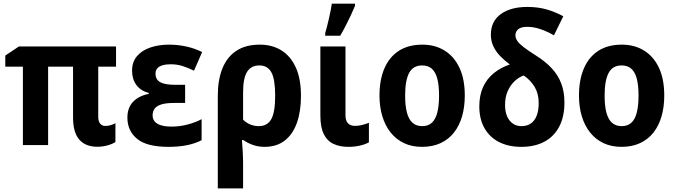

<svg xmlns="http://www.w3.org/2000/svg" viewBox="-20 -804 3742 1064"><path d="M563 -106Q577.6 -106 592.3 -110.1Q606.9 -114.3 619.6 -121.1V-17.1Q602.1 -5.4 574.7 2Q547.4 9.3 519 9.3Q454.6 9.3 419.7 -30Q384.8 -69.3 384.8 -152.8V-434.6H246.6V0H106.9V-434.6H9.3V-496.1L84.5 -546.4H623V-434.6H524.4V-157.7Q524.4 -131.3 535.2 -118.7Q545.9 -106 563 -106Z M1005.9 -334V-233.4H943.4Q900.9 -233.4 875 -225.6Q849.1 -217.8 837.4 -202.4Q825.7 -187 825.7 -165Q825.7 -145.5 836.7 -131.6Q847.7 -117.7 871.1 -110.1Q894.5 -102.5 930.7 -102.5Q977.1 -102.5 1020.8 -114.3Q1064.5 -126 1097.2 -143.6V-26.9Q1060.5 -8.3 1015.6 0.7Q970.7 9.8 913.6 9.8Q793.5 9.8 739.7 -34.7Q686 -79.1 686 -151.9Q686 -207.5 718 -240.5Q750 -273.4 804.7 -283.7V-288.6Q758.8 -301.3 735.4 -333.5Q711.9 -365.7 711.9 -412.6Q711.9 -460.4 738.8 -492.4Q765.6 -524.4 812.3 -540.5Q858.9 -556.6 917.5 -556.6Q964.8 -556.6 1012 -546.4Q1059.1 -536.1 1100.1 -515.6L1055.2 -412.1Q1024.9 -427.2 993.7 -437.5Q962.4 -447.8 926.8 -447.8Q884.3 -447.8 863 -434.8Q841.8 -421.9 841.8 -396.5Q841.8 -362.8 868.2 -348.4Q894.5 -334 951.2 -334Z M1647.9 -272.9Q1647.9 -187.5 1625.5 -123.8Q1603 -60.1 1558.1 -25.1Q1513.2 9.8 1446.3 9.8Q1411.1 9.8 1381.1 -1Q1351.1 -11.7 1328.1 -28.3H1320.8Q1323.2 1.5 1325.2 37.6Q1327.1 73.7 1327.1 103.5V240.2H1187V-273.9Q1187 -361.3 1212.4 -424.6Q1237.8 -487.8 1289.3 -522.2Q1340.8 -556.6 1419.4 -556.6Q1489.3 -556.6 1540.5 -524.2Q1591.8 -491.7 1619.9 -428.7Q1647.9 -365.7 1647.9 -272.9ZM1417 -441.4Q1371.6 -441.4 1349.4 -406.2Q1327.1 -371.1 1327.1 -291.5V-141.1Q1343.8 -123.5 1366.7 -114.3Q1389.6 -105 1414.1 -105Q1461.9 -105 1483.4 -143.8Q1504.9 -182.6 1504.9 -272.9Q1504.9 -364.3 1484.1 -402.8Q1463.4 -441.4 1417 -441.4Z M1894.5 -546.4V-165Q1894.5 -135.3 1908.4 -120.8Q1922.4 -106.4 1946.8 -106.4Q1966.8 -106.4 1986.1 -111.3Q2005.4 -116.2 2024.4 -123.5V-15.1Q2002.4 -3.4 1973.4 3.2Q1944.3 9.8 1910.6 9.8Q1862.8 9.8 1827.9 -6.6Q1793 -22.9 1774.2 -61Q1755.4 -99.1 1755.4 -164.1V-546.4ZM1782.2 -606V-620.6Q1786.6 -634.8 1792 -656.2Q1797.4 -677.7 1803 -701.7Q1808.6 -725.6 1812.7 -747.3Q1816.9 -769 1818.8 -783.7H1947.3V-771.5Q1937 -746.6 1924.1 -719Q1911.1 -691.4 1896.5 -662.8Q1881.8 -634.3 1865.2 -606Z M2555.7 -274.4Q2555.7 -211.9 2540.8 -159.9Q2525.9 -107.9 2496.1 -69.8Q2466.3 -31.7 2421.9 -11Q2377.4 9.8 2318.4 9.8Q2262.7 9.8 2219.2 -10.7Q2175.8 -31.2 2145.3 -69.1Q2114.7 -106.9 2098.9 -159.2Q2083 -211.4 2083 -274.4Q2083 -361.3 2110.1 -424.6Q2137.2 -487.8 2189.9 -522.2Q2242.7 -556.6 2320.8 -556.6Q2390.6 -556.6 2443.6 -523.9Q2496.6 -491.2 2526.1 -428.5Q2555.7 -365.7 2555.7 -274.4ZM2225.1 -273.4Q2225.1 -218.3 2234.9 -180.7Q2244.6 -143.1 2265.6 -124Q2286.6 -105 2319.8 -105Q2353 -105 2373.5 -124Q2394 -143.1 2403.6 -180.9Q2413.1 -218.8 2413.1 -274.4Q2413.1 -330.6 2403.6 -367.4Q2394 -404.3 2373.3 -422.9Q2352.5 -441.4 2319.3 -441.4Q2269.5 -441.4 2247.3 -399.9Q2225.1 -358.4 2225.1 -273.4Z M2902.3 -765.6Q2960.4 -765.6 3008.3 -752Q3056.2 -738.3 3101.6 -713.9L3049.8 -608.4Q3009.8 -630.9 2973.1 -643.1Q2936.5 -655.3 2901.9 -655.3Q2867.7 -655.3 2852.1 -642.3Q2836.4 -629.4 2836.4 -608.4Q2836.4 -591.8 2847.7 -575.9Q2858.9 -560.1 2883.8 -541.3Q2908.7 -522.5 2948.7 -497.1Q3002.9 -463.4 3038.3 -424.8Q3073.7 -386.2 3090.8 -340.1Q3107.9 -293.9 3107.9 -236.3Q3107.9 -157.2 3079.1 -102.3Q3050.3 -47.4 2996.8 -18.8Q2943.4 9.8 2869.1 9.8Q2797.4 9.8 2745.1 -17.1Q2692.9 -43.9 2664.6 -94.2Q2636.2 -144.5 2636.2 -214.4Q2636.2 -276.9 2657.5 -322.5Q2678.7 -368.2 2716.8 -398.9Q2754.9 -429.7 2805.2 -446.8Q2775.4 -468.8 2751.5 -493.7Q2727.5 -518.6 2713.9 -547.9Q2700.2 -577.1 2700.2 -611.3Q2700.2 -686 2755.1 -725.8Q2810.1 -765.6 2902.3 -765.6ZM2882.3 -385.7Q2856.4 -377 2832.8 -355.2Q2809.1 -333.5 2793.9 -300Q2778.8 -266.6 2778.8 -221.2Q2778.8 -187 2789.6 -160.9Q2800.3 -134.8 2820.8 -119.9Q2841.3 -105 2870.6 -105Q2900.4 -105 2921.6 -119.6Q2942.9 -134.3 2954.1 -162.8Q2965.3 -191.4 2965.3 -232.9Q2965.3 -283.7 2943.6 -321Q2921.9 -358.4 2882.3 -385.7Z M3661.1 -274.4Q3661.1 -211.9 3646.2 -159.9Q3631.3 -107.9 3601.6 -69.8Q3571.8 -31.7 3527.3 -11Q3482.9 9.8 3423.8 9.8Q3368.2 9.8 3324.7 -10.7Q3281.2 -31.2 3250.7 -69.1Q3220.2 -106.9 3204.3 -159.2Q3188.5 -211.4 3188.5 -274.4Q3188.5 -361.3 3215.6 -424.6Q3242.7 -487.8 3295.4 -522.2Q3348.1 -556.6 3426.3 -556.6Q3496.1 -556.6 3549.1 -523.9Q3602.1 -491.2 3631.6 -428.5Q3661.1 -365.7 3661.1 -274.4ZM3330.6 -273.4Q3330.6 -218.3 3340.3 -180.7Q3350.1 -143.1 3371.1 -124Q3392.1 -105 3425.3 -105Q3458.5 -105 3479 -124Q3499.5 -143.1 3509 -180.9Q3518.6 -218.8 3518.6 -274.4Q3518.6 -330.6 3509 -367.4Q3499.5 -404.3 3478.8 -422.9Q3458 -441.4 3424.8 -441.4Q3375 -441.4 3352.8 -399.9Q3330.6 -358.4 3330.6 -273.4Z"/></svg>

Font: Open Sans SemiCondensed
Style: Bold
Weight: 700
Width: 4
Designer: Monotype Design Team
Foundry: Monotype Imaging Inc.
Version: Version 3.003